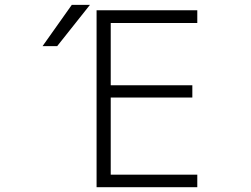

<svg xmlns="http://www.w3.org/2000/svg" viewBox="-20 -774 1040 795"><path d="M216.8 -583H156.2L277.3 -753.9H352.5ZM438.5 -678.7V-420.9H776.4V-370.1H438.5V-50.8H796.9V1H379.9V-731.4H796.9V-678.7Z"/></svg>

Font: Gen Shin Gothic Monospace Light
Style: Regular
Weight: 300
Designer: [Source Han Sans]
Ryoko NISHIZUKA  (kana & ideographs); Paul D. Hunt (Latin, Greek & Cyrillic); Wenlong ZHANG  (bopomofo
Version: Version 1.002.20150607